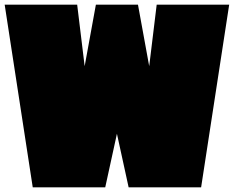

<svg xmlns="http://www.w3.org/2000/svg" viewBox="-20 -757 1000 821"><path d="M120 44 0 -737H310L342 -474L390 -737H570L618 -474L650 -737H960L840 44H530L480 -185L430 44Z"/></svg>

Font: ChangwonDangamAsac Bold
Style: Regular
Weight: 700
Designer: Choi Chi-young, Lee Youngbeen, Kim Jungjin, Yoon Jihee, Han Dohee
Foundry: YoonDesign Inc.
Version: Version 1.010;Build 20210623